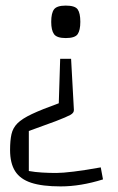

<svg xmlns="http://www.w3.org/2000/svg" viewBox="-20 -535 420 686"><path d="M234 -325 244 -143Q245 -132 231.5 -124.5Q218 -117 179 -102L83 -67V76Q105 80 130.5 81.5Q156 83 181 83Q203 83 244 78Q285 73 340 63L348 106Q268 131 197 131Q131 131 91.5 118Q52 105 34 76.5Q16 48 16 1Q16 -33 21 -55.5Q26 -78 42.5 -94.5Q59 -111 94 -127.5Q129 -144 190 -166L195 -325ZM267 -457Q267 -427 257.5 -413Q248 -399 215 -399Q183 -399 173 -413Q163 -427 163 -457Q163 -488 173 -501.5Q183 -515 215 -515Q248 -515 257.5 -501.5Q267 -488 267 -457Z"/></svg>

Font: Changa ExtraLight ExtraLight
Style: Regular
Weight: 250
Version: Version 3.002; ttfautohint (v1.8.2)